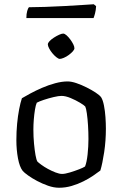

<svg xmlns="http://www.w3.org/2000/svg" viewBox="-20 -883 574 903"><path d="M258 0Q233 0 206 -9.5Q179 -19 154.5 -32Q130 -45 112 -58Q94 -71 87 -79Q72 -98 64.5 -138.5Q57 -179 57 -223Q57 -264 60.5 -301Q64 -338 70 -369Q76 -400 83 -421Q98 -430 123 -443.5Q148 -457 178 -470Q208 -483 239.5 -491.5Q271 -500 298 -500Q316 -500 339.5 -492Q363 -484 387 -472Q411 -460 430 -447.5Q449 -435 456 -425Q464 -412 469 -386.5Q474 -361 476 -332Q478 -303 478 -278Q478 -221 470 -167.5Q462 -114 452 -81Q439 -71 418.5 -57Q398 -43 372 -30Q346 -17 317 -8.5Q288 0 258 0ZM272 -65Q286 -65 309 -72Q332 -79 352.5 -87Q373 -95 380 -100Q388 -120 392 -157Q396 -194 396 -229Q396 -261 394 -293Q392 -325 388.5 -349.5Q385 -374 381 -382Q376 -388 356 -400Q336 -412 312 -422Q288 -432 269 -432Q256 -432 232.5 -426.5Q209 -421 186.5 -413.5Q164 -406 153 -400Q148 -389 144.5 -367.5Q141 -346 139 -321.5Q137 -297 137 -274Q137 -239 140 -207.5Q143 -176 147 -153.5Q151 -131 156 -123Q161 -118 174.5 -108Q188 -98 205.5 -88.5Q223 -79 241 -72Q259 -65 272 -65ZM261 -606Q255 -606 245 -614Q235 -622 226 -633Q217 -644 211 -655.5Q205 -667 205 -674Q205 -681 213 -689.5Q221 -698 233.5 -706Q246 -714 258 -719.5Q270 -725 277 -725Q284 -725 293 -717Q302 -709 310.5 -697.5Q319 -686 324.5 -675Q330 -664 330 -656Q330 -650 322.5 -641.5Q315 -633 303.5 -624.5Q292 -616 280 -611Q268 -606 261 -606ZM104 -798Q104 -818 108 -831.5Q112 -845 116 -849Q147 -849 191.5 -850.5Q236 -852 282.5 -854.5Q329 -857 366.5 -859.5Q404 -862 421 -863L432 -854Q431 -835 427 -820Q423 -805 420 -798Z"/></svg>

Font: Texturina Medium 12pt Light
Style: Regular
Weight: 300
Version: Version 1.002